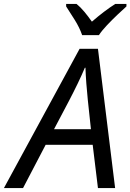

<svg xmlns="http://www.w3.org/2000/svg" viewBox="-77 -964 668 984"><path d="M-57 0 331 -714H425L513 0H425L398 -222H157L41 0ZM200 -302H389L373 -452Q369 -490 365.5 -536Q362 -582 361 -617H358Q342 -579 321 -535.5Q300 -492 277 -448ZM344 -784Q331 -822 306 -862Q281 -902 262 -931V-944H315Q335 -928 355 -904Q375 -880 394 -853Q425 -880 456 -903.5Q487 -927 514 -944H571V-931Q554 -916 526 -889.5Q498 -863 471.5 -835Q445 -807 430 -784Z"/></svg>

Font: Noto Sans IKEA
Style: Italic
Weight: 400
Italic angle: -12°
Designer: Monotype Design Team
Foundry: Monotype Imaging Inc.
Version: Version 2.001